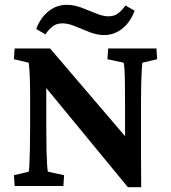

<svg xmlns="http://www.w3.org/2000/svg" viewBox="-20 -775 712 800"><path d="M501 -168.9V-338.9Q501 -389.6 500.5 -427.2Q500 -464.8 498.5 -487.3Q497.1 -509.8 495.1 -513.7L427.7 -528.3L430.7 -573.2H631.8L634.8 -528.3L573.2 -513.7Q572.3 -509.8 570.8 -487.3Q569.3 -464.8 568.4 -427.2Q567.4 -389.6 567.4 -338.9V-138.7Q567.4 -97.7 567.9 -63.5Q568.4 -29.3 568.4 4.9H512.7L131.8 -458H172.9V-243.2Q172.9 -188.5 173.8 -149.4Q174.8 -110.4 176.3 -87.9Q177.7 -65.4 179.7 -59.6L247.1 -44.9L244.1 0H41L38.1 -44.9L99.6 -59.6Q101.6 -65.4 102.5 -88.9Q103.5 -112.3 104.5 -151.9Q105.5 -191.4 105.5 -243.2V-384.8Q105.5 -418.9 104.5 -446.3Q103.5 -473.6 102.1 -491.7Q100.6 -509.8 99.6 -513.7L38.1 -528.3L41 -573.2H188.5L534.2 -168.9ZM502.9 -752 541 -730.5Q523.4 -682.6 489.7 -655.8Q456.1 -628.9 413.1 -628.9Q384.8 -628.9 353.5 -641.1Q322.3 -653.3 293 -665.5Q263.7 -677.7 240.2 -677.7Q216.8 -677.7 200.7 -666Q184.6 -654.3 168.9 -631.8L130.9 -654.3Q148.4 -701.2 182.1 -728Q215.8 -754.9 258.8 -754.9Q288.1 -754.9 319.3 -743.2Q350.6 -731.4 379.9 -719.2Q409.2 -707 432.6 -707Q455.1 -707 471.2 -718.8Q487.3 -730.5 502.9 -752Z"/></svg>

Font: Crimson Pro ExtraLight SemiBold
Style: Regular
Weight: 600
Version: Version 1.002